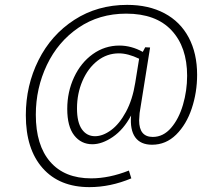

<svg xmlns="http://www.w3.org/2000/svg" viewBox="-20 -661 902 788"><path d="M789 -354Q789 -282 767 -216Q745 -150 703 -108.5Q661 -67 604 -67Q557 -67 535 -97.5Q513 -128 518 -187Q487 -129 443 -99Q399 -69 359 -69Q313 -69 284.5 -105.5Q256 -142 256 -214Q256 -284 284 -344Q312 -404 361 -439Q410 -474 470 -474Q519 -474 566 -448L576 -467L596 -466L553 -197Q551 -175 551 -167Q551 -99 607 -99Q650 -99 682 -136Q714 -173 731 -231Q748 -289 748 -350Q748 -468 684 -536.5Q620 -605 498 -605Q387 -605 302.5 -547.5Q218 -490 172.5 -394.5Q127 -299 127 -190Q127 -65 186 3Q245 71 354 71Q428 71 509 39L519 71Q433 107 347 107Q224 107 155 29Q86 -49 86 -188Q86 -310 138 -414Q190 -518 285 -579.5Q380 -641 502 -641Q590 -641 655 -606.5Q720 -572 754.5 -507Q789 -442 789 -354ZM551 -420Q505 -442 468 -442Q419 -442 380 -411.5Q341 -381 318.5 -329Q296 -277 296 -216Q296 -159 316 -130.5Q336 -102 370 -102Q402 -102 436 -127Q470 -152 497 -202Q524 -252 535 -321Z"/></svg>

Font: Bitter Pro Light
Style: Italic
Weight: 300
Italic angle: -9°
Designer: Sol Matas, and Bitter project Authors
Foundry: Sol Matas
Version: Version 1.010